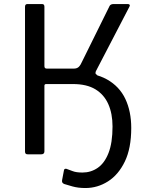

<svg xmlns="http://www.w3.org/2000/svg" viewBox="-20 -762 705 948"><path d="M117.4 0Q109.4 0 106.5 -3.5Q103.5 -6.9 103.5 -14.1V-728.4Q103.5 -742 115.2 -742H187.8Q199.3 -742 199.3 -729V-435.4Q199.3 -423.3 210.8 -423.3H344.7Q360.6 -423.3 369.6 -432.4Q378.5 -441.5 386.6 -460.6L521.1 -732.6Q526.1 -742 540.9 -742H611.1Q617.9 -742 620.1 -738.3Q622.4 -734.7 619 -728.9L453.6 -410.7Q451.1 -405.3 451.7 -400.1Q452.4 -394.8 460.7 -391.3L361.5 -347H208Q199.3 -347 199.3 -338.5V-14.5Q199.3 0 183 0ZM401.8 166.4Q365.7 166.4 337.1 158.3Q308.6 150.1 297.8 146.7Q291.7 144.4 288.5 140.3Q285.4 136.3 286.4 128.3L295.4 80.7Q296.6 69.3 307.8 71.5Q322.4 76.6 339.5 83.2Q356.7 89.9 387.4 89.9Q428.9 89.9 462.4 66.8Q496 43.8 515.8 -6.5Q535.6 -56.8 535.6 -137.7Q535.6 -201 514.7 -248Q493.8 -295 451.1 -321Q408.3 -347 340.3 -347H242.8V-404.1H352.6Q447.6 -404.1 508.7 -369.6Q569.8 -335.1 598.9 -273.6Q628 -212 628 -130Q628 -30 596.4 35.5Q564.7 101 513.1 133.7Q461.4 166.4 401.8 166.4Z"/></svg>

Font: Libre Franklin Thin
Style: Regular
Weight: 100
Designer: Pablo Impallari, Rodrigo Fuenzalida, Nhung Nguyen
Foundry: Impallari Type
Version: Version 3.000